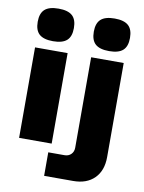

<svg xmlns="http://www.w3.org/2000/svg" viewBox="-98 -797 785 1045"><g transform="rotate(10 295.0 -275.0)"><path d="M230 0H50V-500H230ZM310 50Q332 50 346 36Q360 22 360 0V-500H540V20Q540 95 497.5 137.5Q455 180 380 180H220V50ZM64 -708.5Q88 -730 140 -730Q192 -730 216 -708.5Q240 -687 240 -640Q240 -593 216 -571.5Q192 -550 140 -550Q88 -550 64 -571.5Q40 -593 40 -640Q40 -687 64 -708.5ZM374 -708.5Q398 -730 450 -730Q502 -730 526 -708.5Q550 -687 550 -640Q550 -593 526 -571.5Q502 -550 450 -550Q398 -550 374 -571.5Q350 -593 350 -640Q350 -687 374 -708.5Z"/></g></svg>

Font: Fivo Sans Modern Heavy
Style: Regular
Weight: 900
Designer: Alexander Slobzheninov
Foundry: Alexander Slobzheninov
Version: 1.0